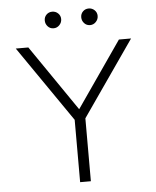

<svg xmlns="http://www.w3.org/2000/svg" viewBox="-57 -895 767 944"><g transform="rotate(-5 326.0 -423.5)"><path d="M315 -286 42 -682H104L338 -341H315L551 -682H611L336 -286ZM300 0V-329H353V0ZM236 -765Q219 -765 207.5 -777.5Q196 -790 196 -807Q196 -824 207.5 -835.5Q219 -847 236 -847Q253 -847 265 -835.5Q277 -824 277 -807Q277 -790 265 -777.5Q253 -765 236 -765ZM416 -765Q399 -765 387.5 -777.5Q376 -790 376 -807Q376 -824 387.5 -835.5Q399 -847 416 -847Q433 -847 445 -835.5Q457 -824 457 -807Q457 -790 445 -777.5Q433 -765 416 -765Z"/></g></svg>

Font: Outfit Thin ExtraLight
Style: Regular
Weight: 250
Version: Version 1.100;gftools[0.9.27]